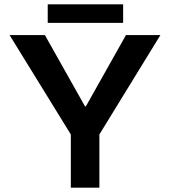

<svg xmlns="http://www.w3.org/2000/svg" viewBox="-20 -861 780 881"><path d="M305 0V-244L24 -700H186L370 -373H374L558 -700H716L436 -244V0ZM199 -756V-841H545V-756Z"/></svg>

Font: REM Medium
Style: Regular
Weight: 500
Designer: Octavio Pardo
Foundry: Ashler Design
Version: Version 1.005;gftools[0.9.28]